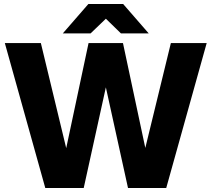

<svg xmlns="http://www.w3.org/2000/svg" viewBox="-20 -934 1051 954"><path d="M616 0H806L1007 -720H829L702 -199L591 -720H420L309 -198L183 -720H4L205 0H396L506 -500ZM292 -768H430L506 -841L581 -768H719L592 -914H419Z"/></svg>

Font: Aspekta 750
Style: Regular
Weight: 750
Designer: Ivo Dolenc
Version: Version 2.000